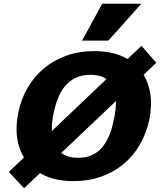

<svg xmlns="http://www.w3.org/2000/svg" viewBox="-20 -947 852 1022"><path d="M108 55 27 -32 733 -703 812 -613ZM371 17Q282 17 219 -12Q156 -41 119 -92Q82 -143 72 -209.5Q62 -276 78 -351Q93 -422 128 -481.5Q163 -541 215 -584Q267 -627 334 -651Q401 -675 480 -675Q570 -675 633.5 -646Q697 -617 733.5 -565.5Q770 -514 780 -448Q790 -382 774 -306Q758 -234 722.5 -174Q687 -114 635 -71.5Q583 -29 516.5 -6Q450 17 371 17ZM396 -107Q437 -107 467.5 -120.5Q498 -134 520.5 -159Q543 -184 559 -220.5Q575 -257 584 -302Q597 -356 597 -401Q597 -446 583.5 -479Q570 -512 539.5 -530.5Q509 -549 461 -549Q422 -549 390.5 -536Q359 -523 335 -498.5Q311 -474 294.5 -437.5Q278 -401 267 -353Q255 -299 256 -254Q257 -209 272 -176Q287 -143 318 -125Q349 -107 396 -107ZM417 -731 524 -927H732L557 -731Z"/></svg>

Font: Ysabeau Black
Style: Italic
Weight: 900
Italic angle: -12°
Version: Version 2.000;gftools[0.9.27.dev2+g8671c4b]